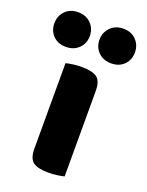

<svg xmlns="http://www.w3.org/2000/svg" viewBox="-189 -783 659 860"><g transform="rotate(20 140.0 -352.5)"><path d="M150 8Q100 8 78 -8.5Q56 -25 56 -72V-479Q67 -482 87.5 -485Q108 -488 132 -488Q182 -488 204 -471.5Q226 -455 226 -408V-1Q215 2 194.5 5Q174 8 150 8ZM117 -630Q117 -595 93.5 -571.5Q70 -548 32 -548Q-6 -548 -29 -571.5Q-52 -595 -52 -630Q-52 -665 -29 -689Q-6 -713 32 -713Q70 -713 93.5 -689Q117 -665 117 -630ZM332 -630Q332 -595 309 -571.5Q286 -548 248 -548Q210 -548 186.5 -571.5Q163 -595 163 -630Q163 -665 186.5 -689Q210 -713 248 -713Q286 -713 309 -689Q332 -665 332 -630Z"/></g></svg>

Font: Baloo Chettan 2 ExtraBold
Style: Regular
Weight: 800
Designer: Maithili Shingre, Unnati Kotecha and Ek Type
Foundry: Ek Type
Version: Version 1.640;hotconv 1.0.111;makeotfexe 2.5.65597; ttfautoh